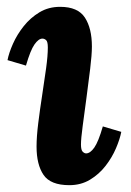

<svg xmlns="http://www.w3.org/2000/svg" viewBox="-20 -531 384 562"><path d="M156 -511Q208 -511 228.5 -479.5Q249 -448 249 -395Q249 -371 244 -330Q239 -289 233 -244Q227 -199 222 -162Q217 -125 217 -108Q217 -92 222 -87Q227 -82 232 -82Q244 -82 256 -99Q268 -116 281 -161L335 -145Q331 -124 319.5 -97Q308 -70 289 -45.5Q270 -21 243.5 -5Q217 11 183 11Q128 11 107.5 -19Q87 -49 87 -102Q87 -131 92 -171Q97 -211 103.5 -253Q110 -295 115 -331.5Q120 -368 120 -392Q120 -409 115 -413.5Q110 -418 104 -418Q93 -418 81 -401Q69 -384 56 -339L2 -355Q6 -376 18 -403Q30 -430 49.5 -454.5Q69 -479 95.5 -495Q122 -511 156 -511Z"/></svg>

Font: Lora
Style: Italic
Weight: 400
Italic angle: -3°
Designer: Olga Karpushina, Alexei Vanyashin (Cyrillic)
Foundry: Cyreal
Version: Version 3.008